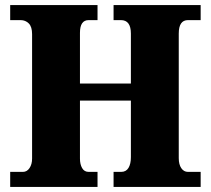

<svg xmlns="http://www.w3.org/2000/svg" viewBox="-20 -734 827 754"><path d="M20 0V-59H70Q86 -59 96 -74Q106 -89 106 -111V-600Q106 -629 93 -642Q80 -655 61 -655H20V-714H363V-655H328Q294 -655 294 -605V-406H494V-602Q494 -655 455 -655H426V-714H768V-655H718Q682 -655 682 -602V-113Q682 -88 692 -73.5Q702 -59 718 -59H768V0H426V-59H456Q475 -59 484.5 -74.5Q494 -90 494 -117V-339H294V-111Q294 -89 302.5 -74Q311 -59 328 -59H363V0Z"/></svg>

Font: Noto Serif Armenian SemiCondensed Black
Style: Regular
Weight: 900
Width: 4
Designer: Monotype Design Team
Foundry: Monotype Imaging Inc.
Version: Version 2.008; ttfautohint (v1.8.4.7-5d5b)